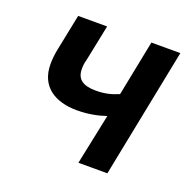

<svg xmlns="http://www.w3.org/2000/svg" viewBox="-95 -589 691 685"><g transform="rotate(20 251.0 -246.0)"><path d="M270 0H380L478 -492H368L326 -281C298 -269 273 -263 240 -263C191 -263 167 -280 167 -319C167 -331 168 -342 172 -355L200 -492H90L63 -359C58 -336 56 -315 56 -297C56 -210 120 -174 200 -174C242 -174 278 -181 310 -192Z"/></g></svg>

Font: Source Sans Pro Semibold
Style: Italic
Weight: 600
Italic angle: -11°
Designer: Paul D. Hunt
Foundry: Adobe Systems Incorporated
Version: Version 3.006;hotconv 1.0.111;makeotfexe 2.5.65597